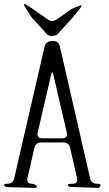

<svg xmlns="http://www.w3.org/2000/svg" viewBox="-22 -957 542 953"><path d="M424.8 -73.2Q430.7 -44.9 460.9 -44.9Q489.3 -44.9 468.8 -24.4L323.2 -29.3Q300.8 -44.9 336.9 -44.9Q366.2 -44.9 360.4 -73.2L326.2 -221.7Q320.3 -250 291 -250H183.6Q154.3 -250 148.4 -221.7L114.3 -73.2Q108.4 -44.9 137.7 -44.9L152.3 -41Q174.8 -24.4 146.5 -24.4L7.8 -28.3Q-14.6 -44.9 13.7 -44.9Q43 -44.9 48.8 -73.2L199.2 -725.6Q205.1 -753.9 240.2 -753.9Q269.5 -753.9 275.4 -725.6ZM165 -298.8Q159.2 -270.5 188.5 -270.5H286.1Q315.4 -270.5 309.6 -298.8L243.2 -584Q237.3 -612.3 231.4 -584ZM232.4 -777.3 214.8 -783.2 133.8 -872.1 102.5 -921.9Q86.9 -946.3 111.3 -931.6L141.6 -912.1L213.9 -861.3Q237.3 -844.7 260.7 -861.3L333 -912.1L367.2 -926.8Q393.6 -938.5 376 -916L340.8 -872.1L259.8 -783.2Z"/></svg>

Font: B2 Hana
Style: Regular
Weight: 500
Version: 2020-08-05; (max)